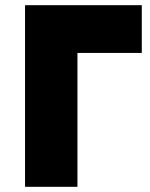

<svg xmlns="http://www.w3.org/2000/svg" viewBox="-20 -720 580 740"><path d="M76.5 0V-700H526.5V-516H278.5V0Z"/></svg>

Font: Geologica Roman Black
Style: Regular
Weight: 900
Designer: Sindre Bremnes, Frode Helland
Foundry: Monokrom Skriftforlag AS
Version: Version 1.010;gftools[0.9.28]